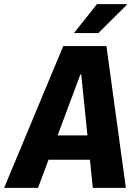

<svg xmlns="http://www.w3.org/2000/svg" viewBox="-50 -909 670 929"><path d="M-30 0 256 -686H465L559 0H399L343 -549H339L134 0ZM117 -136 134 -254H460L443 -136ZM308 -749 419 -889H563L564 -886L426 -749Z"/></svg>

Font: Chivo Mono
Style: Bold Italic
Weight: 700
Italic angle: -8.05°
Monospace: yes
Version: Version 1.008